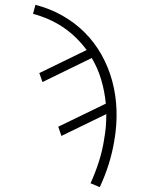

<svg xmlns="http://www.w3.org/2000/svg" viewBox="-20 -548 640 791"><path d="M391 223 353 207Q373 163 387.5 117.5Q402 72 409 26V25Q409 25 409 25Q409 25 409 25Q414 -1 416 -27Q418 -53 418 -78L233 12L220 -26L416 -121Q411 -172 397 -219.5Q383 -267 358 -309L155 -210L142 -247L337 -342Q317 -369 293 -392.5Q269 -416 241 -435Q213 -454 181.5 -468Q150 -482 116 -491L126 -528Q185 -513 236.5 -484Q288 -455 329 -414Q370 -373 398.5 -322Q427 -271 442.5 -213.5Q458 -156 460 -94Q462 -32 451 31Q443 80 428 128Q413 176 391 223Z"/></svg>

Font: Iosevka SS04 XLt Ex
Style: Italic
Weight: 200
Width: 7
Italic angle: -9°
Monospace: yes
Designer: Belleve Invis
Foundry: Belleve Invis
Version: Version 19.0.0; ttfautohint (v1.8.4)